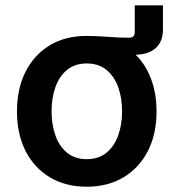

<svg xmlns="http://www.w3.org/2000/svg" viewBox="-20 -687 647 718"><path d="M304.2 11.2Q224.6 11.2 166 -24.2Q107.4 -59.6 75.4 -122.8Q43.5 -186 43.5 -270Q43.5 -355 75.4 -418.5Q107.4 -481.9 165.8 -517.3Q224.1 -552.7 303.2 -552.7Q303.7 -552.7 303.7 -552.7Q304.2 -552.7 304.2 -552.7Q305.7 -552.7 307.1 -552.7Q343.3 -552.2 386 -549.1Q428.7 -545.9 461.9 -545.9Q483.9 -545.9 483.9 -566.4V-667H589.4V-577.1Q589.4 -532.2 563 -507.8Q536.6 -483.4 487.3 -482.4Q524.9 -445.3 545.2 -391.1Q565.4 -336.9 565.4 -270Q565.4 -186 533.2 -122.8Q501 -59.6 442.4 -24.2Q383.8 11.2 304.2 11.2ZM304.2 -91.8Q348.6 -91.8 377.9 -115.7Q407.2 -139.6 421.9 -180.2Q436.5 -220.7 436.5 -270.5Q436.5 -320.8 421.9 -361.3Q407.2 -401.9 377.9 -425.8Q348.6 -449.7 304.2 -449.7Q260.3 -449.7 231 -425.8Q201.7 -401.9 187.3 -361.3Q172.9 -320.8 172.9 -270.5Q172.9 -220.7 187.3 -180.2Q201.7 -139.6 231 -115.7Q260.3 -91.8 304.2 -91.8Z"/></svg>

Font: Inter-SemiBold
Style: Regular
Weight: 600
Designer: Rasmus Andersson
Foundry: rsms
Version: Version 4.000;git-a52131595